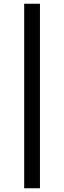

<svg xmlns="http://www.w3.org/2000/svg" viewBox="-20 -767 341 1024"><path d="M109 237V-747H193V237Z"/></svg>

Font: Source Serif 4 SemiBold
Style: Regular
Weight: 600
Designer: Frank Grießhammer
Foundry: Adobe Systems Incorporated
Version: Version 4.004;hotconv 1.0.116;makeotfexe 2.5.65601